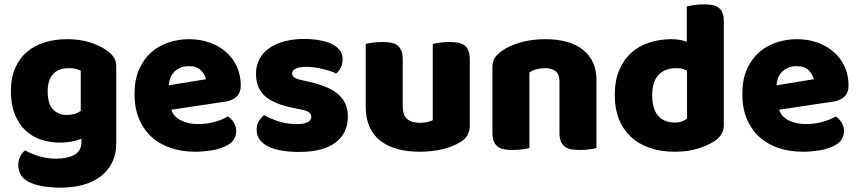

<svg xmlns="http://www.w3.org/2000/svg" viewBox="-20 -681 3948 882"><path d="M289 -501Q346 -501 392.5 -486.5Q439 -472 471 -449Q491 -435 502.5 -418Q514 -401 514 -374V-24Q514 29 494 67.5Q474 106 439.5 131.5Q405 157 358.5 169Q312 181 259 181Q168 181 116 156.5Q64 132 64 77Q64 54 73.5 36.5Q83 19 95 10Q124 26 160.5 37Q197 48 236 48Q290 48 322 30Q354 12 354 -28V-44Q313 -26 254 -26Q209 -26 168.5 -39.5Q128 -53 97.5 -81.5Q67 -110 48.5 -155Q30 -200 30 -262Q30 -323 49.5 -368Q69 -413 103.5 -442.5Q138 -472 185.5 -486.5Q233 -501 289 -501ZM351 -356Q344 -360 330.5 -364Q317 -368 297 -368Q248 -368 223.5 -340.5Q199 -313 199 -262Q199 -204 223.5 -178.5Q248 -153 286 -153Q327 -153 351 -172Z M876 16Q817 16 766.5 -0.5Q716 -17 678.5 -50Q641 -83 619.5 -133Q598 -183 598 -250Q598 -316 619.5 -363.5Q641 -411 676 -441.5Q711 -472 756 -486.5Q801 -501 848 -501Q901 -501 944.5 -485Q988 -469 1019.5 -441Q1051 -413 1068.5 -374Q1086 -335 1086 -289Q1086 -255 1067 -237Q1048 -219 1014 -214L767 -177Q778 -144 812 -127.5Q846 -111 890 -111Q931 -111 967.5 -121.5Q1004 -132 1027 -146Q1043 -136 1054 -118Q1065 -100 1065 -80Q1065 -35 1023 -13Q991 4 951 10Q911 16 876 16ZM848 -377Q824 -377 806.5 -369Q789 -361 778 -348.5Q767 -336 761.5 -320.5Q756 -305 755 -289L926 -317Q923 -337 904 -357Q885 -377 848 -377Z M1578 -145Q1578 -69 1521 -26Q1464 17 1353 17Q1311 17 1275 11Q1239 5 1213.5 -7.5Q1188 -20 1173.5 -39Q1159 -58 1159 -84Q1159 -108 1169 -124.5Q1179 -141 1193 -152Q1222 -136 1259.5 -123.5Q1297 -111 1346 -111Q1377 -111 1393.5 -120Q1410 -129 1410 -144Q1410 -158 1398 -166Q1386 -174 1358 -179L1328 -185Q1241 -202 1198.5 -238.5Q1156 -275 1156 -343Q1156 -380 1172 -410Q1188 -440 1217 -460Q1246 -480 1286.5 -491Q1327 -502 1376 -502Q1413 -502 1445.5 -496.5Q1478 -491 1502 -480Q1526 -469 1540 -451.5Q1554 -434 1554 -410Q1554 -387 1545.5 -370.5Q1537 -354 1524 -343Q1516 -348 1500 -353.5Q1484 -359 1465 -363.5Q1446 -368 1426.5 -371Q1407 -374 1391 -374Q1358 -374 1340 -366.5Q1322 -359 1322 -343Q1322 -332 1332 -325Q1342 -318 1370 -312L1401 -305Q1497 -283 1537.5 -244.5Q1578 -206 1578 -145Z M1660 -479Q1670 -482 1691.5 -485Q1713 -488 1736 -488Q1758 -488 1775.5 -485Q1793 -482 1805 -473Q1817 -464 1823.5 -448.5Q1830 -433 1830 -408V-193Q1830 -152 1850 -134.5Q1870 -117 1908 -117Q1931 -117 1945.5 -121Q1960 -125 1968 -129V-479Q1978 -482 1999.5 -485Q2021 -488 2044 -488Q2066 -488 2083.5 -485Q2101 -482 2113 -473Q2125 -464 2131.5 -448.5Q2138 -433 2138 -408V-104Q2138 -54 2096 -29Q2061 -7 2012.5 4.5Q1964 16 1907 16Q1853 16 1807.5 4Q1762 -8 1729 -33Q1696 -58 1678 -97.5Q1660 -137 1660 -193Z M2550 -308Q2550 -339 2532.5 -353.5Q2515 -368 2485 -368Q2465 -368 2445.5 -363Q2426 -358 2412 -348V-1Q2402 2 2380.5 5Q2359 8 2336 8Q2314 8 2296.5 5Q2279 2 2267 -7Q2255 -16 2248.5 -31.5Q2242 -47 2242 -72V-372Q2242 -399 2253.5 -416Q2265 -433 2285 -447Q2319 -471 2370.5 -486Q2422 -501 2485 -501Q2598 -501 2659 -451.5Q2720 -402 2720 -314V-1Q2710 2 2688.5 5Q2667 8 2644 8Q2622 8 2604.5 5Q2587 2 2575 -7Q2563 -16 2556.5 -31.5Q2550 -47 2550 -72Z M2804 -243Q2804 -309 2824 -357.5Q2844 -406 2879.5 -438Q2915 -470 2962.5 -485.5Q3010 -501 3065 -501Q3085 -501 3104 -497.5Q3123 -494 3135 -489V-651Q3145 -654 3167 -657.5Q3189 -661 3212 -661Q3234 -661 3251.5 -658Q3269 -655 3281 -646Q3293 -637 3299 -621.5Q3305 -606 3305 -581V-107Q3305 -60 3261 -32Q3232 -13 3186 1.5Q3140 16 3080 16Q3015 16 2963.5 -2Q2912 -20 2876.5 -54Q2841 -88 2822.5 -135.5Q2804 -183 2804 -243ZM3088 -368Q3034 -368 3005 -337Q2976 -306 2976 -243Q2976 -181 3003 -149.5Q3030 -118 3081 -118Q3099 -118 3113.5 -123.5Q3128 -129 3136 -136V-356Q3116 -368 3088 -368Z M3668 16Q3609 16 3558.5 -0.5Q3508 -17 3470.5 -50Q3433 -83 3411.5 -133Q3390 -183 3390 -250Q3390 -316 3411.5 -363.5Q3433 -411 3468 -441.5Q3503 -472 3548 -486.5Q3593 -501 3640 -501Q3693 -501 3736.5 -485Q3780 -469 3811.5 -441Q3843 -413 3860.5 -374Q3878 -335 3878 -289Q3878 -255 3859 -237Q3840 -219 3806 -214L3559 -177Q3570 -144 3604 -127.5Q3638 -111 3682 -111Q3723 -111 3759.5 -121.5Q3796 -132 3819 -146Q3835 -136 3846 -118Q3857 -100 3857 -80Q3857 -35 3815 -13Q3783 4 3743 10Q3703 16 3668 16ZM3640 -377Q3616 -377 3598.5 -369Q3581 -361 3570 -348.5Q3559 -336 3553.5 -320.5Q3548 -305 3547 -289L3718 -317Q3715 -337 3696 -357Q3677 -377 3640 -377Z"/></svg>

Font: Baloo Thambi
Style: Regular
Weight: 400
Designer: Aadarsh Rajan and Ek Type
Foundry: Ek Type
Version: Version 1.443;PS 1.000;hotconv 16.6.51;makeotf.lib2.5.65220;